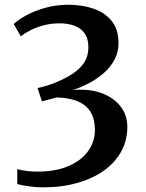

<svg xmlns="http://www.w3.org/2000/svg" viewBox="-20 -771 612 806"><path d="M160 15.5Q134 15.5 103.2 11.5Q72.5 7.5 52.5 1.5V-61Q70.5 -56 92.5 -53.2Q114.5 -50.5 135.5 -50.5Q213.5 -50.5 267.5 -73.8Q321.5 -97 350 -136.8Q378.5 -176.5 378.5 -225.5Q378.5 -269 361.5 -298.8Q344.5 -328.5 308.8 -344.5Q273 -360.5 217.5 -362Q212.5 -360.5 199.5 -357Q186.5 -353.5 173.8 -350.2Q161 -347 156 -345.5L137.5 -401.5Q157.5 -405.5 178 -411.8Q198.5 -418 216.5 -426Q256.5 -442.5 286.8 -462.8Q317 -483 333.8 -509.2Q350.5 -535.5 351 -570Q351.5 -608 335.5 -630.8Q319.5 -653.5 292.2 -663.2Q265 -673 230.5 -673Q195 -673 164.2 -665Q133.5 -657 109.2 -644.8Q85 -632.5 67.5 -618.5L37.5 -670Q54 -686.5 88.2 -705.5Q122.5 -724.5 168.5 -737.8Q214.5 -751 266.5 -751Q324.5 -751 372.2 -734.8Q420 -718.5 448.8 -683Q477.5 -647.5 477.5 -590Q477.5 -552.5 461.2 -521.5Q445 -490.5 417.5 -466Q390 -441.5 356 -423.2Q322 -405 286 -393Q354 -399 405.2 -380.5Q456.5 -362 485.5 -325Q514.5 -288 514.5 -239.5Q515 -185 490.5 -138.2Q466 -91.5 419.5 -57.2Q373 -23 307.2 -3.8Q241.5 15.5 160 15.5Z"/></svg>

Font: Merriweather 20pt SemiBold
Style: Regular
Weight: 600
Version: Version 2.100